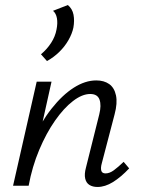

<svg xmlns="http://www.w3.org/2000/svg" viewBox="-20 -739 568 764"><path d="M167 -496 143 -523Q167 -543 183.5 -568.5Q200 -594 205 -622Q210 -647 206.5 -666.5Q203 -686 191 -696L250 -719Q268 -704 272.5 -680.5Q277 -657 272 -629Q267 -605 252.5 -579.5Q238 -554 216 -532.5Q194 -511 167 -496ZM368 5Q349 5 336 -3Q323 -11 319 -28.5Q315 -46 322 -72L375 -284Q384 -320 376 -342.5Q368 -365 339 -365Q307 -365 270.5 -337Q234 -309 199 -259Q164 -209 136 -142.5Q108 -76 94 0H49Q72 -97 107 -174.5Q142 -252 185 -306.5Q228 -361 273.5 -390Q319 -419 363 -419Q394 -419 414.5 -404.5Q435 -390 441.5 -359.5Q448 -329 436 -284L385 -89Q380 -71 383 -60Q386 -49 400 -49Q416 -49 433 -61.5Q450 -74 472 -95L494 -69Q461 -34 429.5 -14.5Q398 5 368 5ZM32 0 126 -414H185L93 0Z"/></svg>

Font: Ysabeau Office
Style: Italic
Weight: 400
Italic angle: -12°
Designer: Christian Thalmann (Catharsis Fonts)
Version: Version 2.001;gftools[0.9.30]; featfreeze: tnum,lnum,ss02